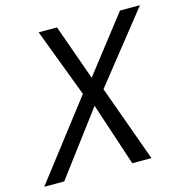

<svg xmlns="http://www.w3.org/2000/svg" viewBox="-158 -812 872 910"><g transform="rotate(-15 278.5 -357.0)"><path d="M-52 0 239 -378 112 -714H202L299 -441L511 -714H609L339 -374L474 0H380L278 -309L46 0Z"/></g></svg>

Font: Noto Sans
Style: Italic
Weight: 400
Italic angle: -12°
Designer: Monotype Design Team
Foundry: Monotype Imaging Inc.
Version: Version 2.013; ttfautohint (v1.8.4.7-5d5b)